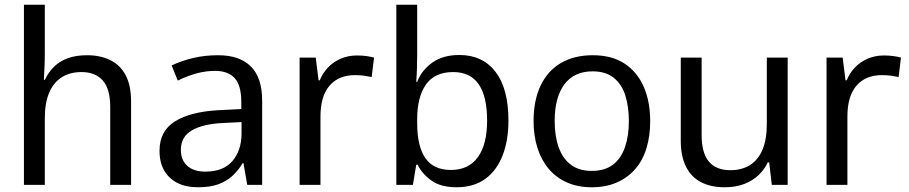

<svg xmlns="http://www.w3.org/2000/svg" viewBox="-20 -780 3835 810"><path d="M169 -555Q169 -518 167.5 -491.5Q166 -465 165 -443H169Q183 -473 206.5 -497Q230 -521 265 -534Q300 -547 347 -547Q403 -547 445 -526.5Q487 -506 510 -463Q533 -420 533 -351V0H445V-329Q445 -405 413.5 -440.5Q382 -476 324 -476Q275 -476 240.5 -454Q206 -432 187.5 -389Q169 -346 169 -280V0H81V-760H169Z M900 -547Q991 -547 1038.5 -499.5Q1086 -452 1086 -355V0H1023L1007 -92H1004Q986 -62 961.5 -39Q937 -16 902 -3Q867 10 816 10Q764 10 728 -8.5Q692 -27 672.5 -61Q653 -95 653 -144Q653 -227 717.5 -267.5Q782 -308 899 -315L998 -320V-349Q998 -420 970 -450.5Q942 -481 887 -481Q850 -481 811.5 -471Q773 -461 730 -440L704 -504Q747 -524 795.5 -535.5Q844 -547 900 -547ZM919 -261Q836 -257 789.5 -230Q743 -203 743 -148Q743 -105 770 -80.5Q797 -56 846 -56Q922 -56 960 -100Q998 -144 999 -214V-265Z M1486 -546Q1507 -546 1525.5 -543.5Q1544 -541 1558 -537L1548 -455Q1532 -458 1516.5 -460.5Q1501 -463 1477 -463Q1444 -463 1417.5 -452.5Q1391 -442 1371.5 -420Q1352 -398 1342 -365.5Q1332 -333 1332 -288V0H1244V-537H1312L1324 -441H1329Q1341 -471 1363 -494.5Q1385 -518 1416.5 -532Q1448 -546 1486 -546Z M1740 -549Q1740 -523 1739 -491Q1738 -459 1736 -435H1740Q1759 -484 1804 -516Q1849 -548 1918 -548Q2016 -548 2070.5 -477Q2125 -406 2125 -271Q2125 -188 2100.5 -124.5Q2076 -61 2027.5 -25.5Q1979 10 1906 10Q1840 10 1800.5 -18Q1761 -46 1742 -85H1736L1722 0H1652V-760H1740ZM1892 -476Q1814 -476 1777 -423.5Q1740 -371 1740 -276V-260Q1740 -163 1774.5 -113Q1809 -63 1882 -63Q1957 -63 1996 -117Q2035 -171 2035 -271Q2035 -373 1999.5 -424.5Q1964 -476 1892 -476Z M2723 -269Q2723 -207 2707.5 -155.5Q2692 -104 2660.5 -67.5Q2629 -31 2583 -10.5Q2537 10 2476 10Q2418 10 2372.5 -10Q2327 -30 2295.5 -67Q2264 -104 2247.5 -155.5Q2231 -207 2231 -269Q2231 -356 2260.5 -418.5Q2290 -481 2346 -514Q2402 -547 2481 -547Q2561 -547 2614.5 -512Q2668 -477 2695.5 -414.5Q2723 -352 2723 -269ZM2320 -269Q2320 -206 2337 -158.5Q2354 -111 2388.5 -85Q2423 -59 2476 -59Q2531 -59 2565.5 -85Q2600 -111 2616.5 -159Q2633 -207 2633 -269Q2633 -330 2618 -377.5Q2603 -425 2569 -452Q2535 -479 2480 -479Q2402 -479 2361 -424Q2320 -369 2320 -269Z M3303 -537V0H3236L3225 -95H3219Q3206 -66 3181 -42Q3156 -18 3120 -4Q3084 10 3037 10Q2979 10 2937.5 -11.5Q2896 -33 2874 -77Q2852 -121 2852 -186V-537H2940V-210Q2940 -135 2970.5 -98.5Q3001 -62 3061 -62Q3110 -62 3144.5 -84Q3179 -106 3197 -149Q3215 -192 3215 -258V-537Z M3709 -546Q3730 -546 3748.5 -543.5Q3767 -541 3781 -537L3771 -455Q3755 -458 3739.5 -460.5Q3724 -463 3700 -463Q3667 -463 3640.5 -452.5Q3614 -442 3594.5 -420Q3575 -398 3565 -365.5Q3555 -333 3555 -288V0H3467V-537H3535L3547 -441H3552Q3564 -471 3586 -494.5Q3608 -518 3639.5 -532Q3671 -546 3709 -546Z"/></svg>

Font: Noto Sans Hebrew Thin
Style: Regular
Weight: 400
Version: Version 3.001